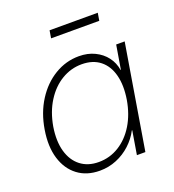

<svg xmlns="http://www.w3.org/2000/svg" viewBox="-129 -793 819 903"><g transform="rotate(-20 281.0 -341.0)"><path d="M218.3 9.3Q152.8 9.3 107.9 -24.7Q63 -58.6 44.4 -119.4Q25.9 -180.2 39.1 -260.7Q52.2 -341.3 91.1 -402.1Q129.9 -462.9 186.3 -496.8Q242.7 -530.8 307.6 -530.8Q352.1 -530.8 386.7 -513.9Q421.4 -497.1 443.1 -468.5Q464.8 -439.9 470.7 -402.8H472.2L492.2 -522.5H534.7L448.2 0H405.8L425.3 -117.7H423.3Q404.3 -81.1 373 -52.2Q341.8 -23.4 302.2 -7.1Q262.7 9.3 218.3 9.3ZM227.1 -30.8Q282.7 -30.8 329.1 -59.6Q375.5 -88.4 407 -140.1Q438.5 -191.9 450.2 -260.7Q461.4 -330.1 448 -381.8Q434.6 -433.6 398.7 -462.2Q362.8 -490.7 307.1 -490.7Q253.4 -490.7 206.5 -462.6Q159.7 -434.6 127 -382.8Q94.2 -331.1 82 -260.7Q70.8 -190.9 85.4 -139.2Q100.1 -87.4 136.7 -59.1Q173.3 -30.8 227.1 -30.8ZM461.9 -692.4 455.6 -654.3H214.4L220.7 -692.4Z"/></g></svg>

Font: Inter 28pt ExtraLight
Style: Italic
Weight: 250
Italic angle: -9.3988°
Designer: Rasmus Andersson
Foundry: rsms
Version: Version 4.001;git-66647c0bb